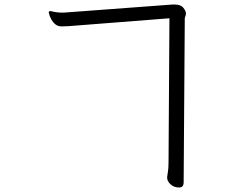

<svg xmlns="http://www.w3.org/2000/svg" viewBox="-20 -753 1040 851"><path d="M731 -672 283 -637Q268 -636 253 -636Q238 -636 227 -644Q204 -662 196 -697Q196 -704 204 -704Q230 -697 257 -697H262L745 -733H754Q781 -733 792.5 -718.5Q804 -704 804 -695Q804 -686 801.5 -680.5Q799 -675 799 -673L794 55Q794 78 774 78Q751 78 736 64Q721 50 721 36Q721 33 721 30Q721 27 724 10.5Q727 -6 727 -34Z"/></svg>

Font: LXGW WenKai
Style: Regular
Weight: 400
Designer: LXGW / Fontworks Inc.
Foundry: LXGW / Fontworks Inc.
Version: Version 1.520; June 14, 2025